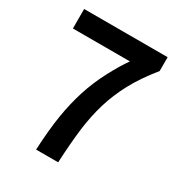

<svg xmlns="http://www.w3.org/2000/svg" viewBox="-162 -766 820 883"><g transform="rotate(30 248.5 -324.0)"><path d="M159.7 11.2Q165 -96.2 177.2 -172.6Q189.5 -249 211.4 -317.6Q233.4 -386.2 267.3 -450.4Q301.3 -514.6 330.6 -555.7H27.8V-659.2H471.2V-585.9Q411.1 -511.2 376.5 -446.5Q341.8 -381.8 321.5 -314.7Q301.3 -247.6 291.7 -171.9Q282.2 -96.2 276.9 11.2Z"/></g></svg>

Font: Pyidaungsu Book
Style: Bold
Weight: 700
Designer: Sun Tun
Foundry: MCF
Version: Version 1.008;February 27, 2020;FontCreator 11.0.0.2408 32-b